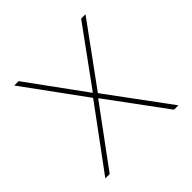

<svg xmlns="http://www.w3.org/2000/svg" viewBox="-138 -626 747 747"><g transform="rotate(-45 235.0 -253.0)"><path d="M34 0 222 -255 39 -506H63L234 -271H236L407 -506H431L248 -255L436 0H412L236 -239H234L58 0Z"/></g></svg>

Font: IBM Plex Sans Arabic Thin
Style: Regular
Weight: 100
Designer: Mike Abbink, Paul van der Laan, Pieter van Rosmalen, Wael Morcos, Khajak Apelian
Foundry: Bold Monday
Version: Version 1.101